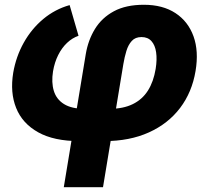

<svg xmlns="http://www.w3.org/2000/svg" viewBox="-20 -577 870 801"><path d="M246.1 204.1 337.9 -351.6Q347.7 -409.7 376.2 -456.3Q404.8 -502.9 455.1 -530Q505.4 -557.1 580.1 -557.1Q659.2 -557.1 712.2 -522.2Q765.1 -487.3 787.4 -425.3Q809.6 -363.3 795.9 -281.2Q781.2 -192.4 731.4 -126.7Q681.6 -61 601.3 -24.7Q521 11.7 414.6 11.7H311Q205.1 11.7 139.2 -25.1Q73.2 -62 47.4 -126.5Q21.5 -190.9 35.2 -273.9Q46.9 -341.3 79.1 -398.9Q111.3 -456.5 160.4 -497.6Q209.5 -538.6 270.5 -555.7L307.6 -427.7Q281.7 -418.9 259.8 -398.2Q237.8 -377.4 222.7 -347.2Q207.5 -316.9 201.2 -279.3Q193.8 -232.9 204.6 -197.8Q215.3 -162.6 247.1 -142.8Q278.8 -123 334 -123H437Q494.1 -123 533.9 -142.6Q573.7 -162.1 597.2 -199.2Q620.6 -236.3 629.4 -289.6Q635.7 -329.1 631.3 -358.9Q627 -388.7 611.8 -405.5Q596.7 -422.4 570.3 -422.4Q544.4 -422.4 529.8 -406.2Q515.1 -390.1 507.3 -364.5Q499.5 -338.9 494.6 -309.6L409.7 204.1Z"/></svg>

Font: Inter ExtraBold
Style: Italic
Weight: 800
Italic angle: -9.3988°
Designer: Rasmus Andersson
Foundry: rsms
Version: Version 4.001;git-66647c0bb